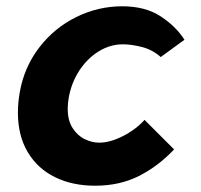

<svg xmlns="http://www.w3.org/2000/svg" viewBox="-20 -579 640 611"><path d="M37 -220.5Q37 -251.5 43 -286Q57 -365.5 104.8 -427.8Q152.5 -490 222.2 -524.5Q292 -559 369 -559Q442.5 -559 491.5 -526.8Q540.5 -494.5 567 -452.5L491.5 -397.5Q465 -421 431.5 -429.5Q398 -438 371 -438Q331 -438 294.5 -415.8Q258 -393.5 232.5 -354.5Q207 -315.5 198.5 -267Q195.5 -249 195.5 -233Q195.5 -195 211.5 -170.8Q227.5 -146.5 250.5 -135.8Q273.5 -125 295.5 -125Q330 -125 371 -145.8Q412 -166.5 440 -197.5L534 -103.5Q483.5 -50 422.2 -19Q361 12 282.5 12Q210.5 12 155 -15.2Q99.5 -42.5 68.2 -95Q37 -147.5 37 -220.5Z"/></svg>

Font: JuliaMono Black
Style: Italic
Weight: 900
Italic angle: -9°
Monospace: yes
Designer: cormullion
Foundry: corm
Version: Version 0.057; ttfautohint (v1.8.4)